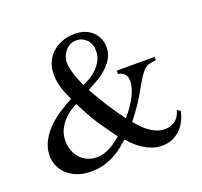

<svg xmlns="http://www.w3.org/2000/svg" viewBox="-98 -672 789 749"><g transform="rotate(-20 296.5 -297.5)"><path d="M568.8 -136.2Q565.9 -122.1 558.6 -104.5Q551.3 -86.9 537.6 -71Q523.9 -55.2 503.7 -44.4Q483.4 -33.7 454.1 -33.7Q432.1 -33.7 412.8 -41Q393.6 -48.3 377 -59.1Q360.4 -69.8 347.2 -82.5Q334 -95.2 323.7 -106.4Q312 -96.2 296.9 -83.7Q281.7 -71.3 261.7 -60.1Q241.7 -48.8 216.8 -41.3Q191.9 -33.7 161.1 -33.7Q127.9 -33.7 102.8 -43.5Q77.6 -53.2 61 -69.1Q44.4 -85 36.1 -105Q27.8 -125 27.8 -145.5Q27.8 -179.7 43.5 -208Q59.1 -236.3 82.3 -258.8Q105.5 -281.2 132.6 -298.1Q159.7 -314.9 182.6 -327.1Q178.2 -336.9 172.6 -349.1Q167 -361.3 162.4 -375.2Q157.7 -389.2 154.5 -405Q151.4 -420.9 151.4 -438Q151.4 -470.2 163.1 -493.4Q174.8 -516.6 193.4 -531.5Q211.9 -546.4 234.9 -553.7Q257.8 -561 280.8 -561Q305.7 -561 324.5 -553.5Q343.3 -545.9 356 -533.2Q368.7 -520.5 375.2 -504.2Q381.8 -487.8 381.8 -470.2Q381.8 -443.4 369.1 -422.4Q356.4 -401.4 337.6 -385.3Q318.8 -369.1 297.6 -357.2Q276.4 -345.2 259.3 -335.9Q305.2 -252.9 357.9 -182.6Q423.3 -260.7 423.3 -314.5Q423.3 -327.6 418.7 -335.7Q414.1 -343.8 408 -348.1Q401.9 -352.5 396 -354Q390.1 -355.5 387.7 -355.5V-369.6H544.9V-355.5Q529.3 -354 518.6 -351.8Q507.8 -349.6 498 -341.6Q488.3 -333.5 477.3 -317.1Q466.3 -300.8 449.7 -271Q433.6 -240.7 414.8 -213.6Q396 -186.5 375.5 -160.6Q383.8 -151.4 395 -139.2Q406.2 -127 420.2 -116.2Q434.1 -105.5 450.9 -98.1Q467.8 -90.8 487.3 -90.8Q504.9 -90.8 517.1 -96.7Q529.3 -102.5 537.4 -111.1Q545.4 -119.6 549.6 -129.2Q553.7 -138.7 555.2 -145.5ZM338.4 -471.7Q338.4 -485.8 333.7 -497.3Q329.1 -508.8 321 -517.1Q313 -525.4 302.5 -530Q292 -534.7 280.8 -534.7Q260.7 -534.7 248 -526.1Q235.4 -517.6 228 -506.3Q220.7 -495.1 218 -483.9Q215.3 -472.7 215.3 -467.3Q215.3 -454.1 218.3 -439.9Q221.2 -425.8 225.8 -411.9Q230.5 -397.9 236.1 -385Q241.7 -372.1 246.6 -361.3Q258.3 -366.2 273.9 -375.2Q289.6 -384.3 304 -397.7Q318.4 -411.1 328.4 -429.4Q338.4 -447.8 338.4 -471.7ZM303.7 -127Q278.8 -161.6 262 -185.5Q245.1 -209.5 235.4 -225.6Q226.1 -241.2 216.3 -260Q206.5 -278.8 194.3 -301.8Q183.1 -295.9 168 -285.9Q152.8 -275.9 138.9 -261Q125 -246.1 115.2 -225.8Q105.5 -205.6 105.5 -178.7Q105.5 -160.2 111.6 -142.3Q117.7 -124.5 129.4 -110.4Q141.1 -96.2 158.7 -87.4Q176.3 -78.6 199.2 -78.6Q216.3 -78.6 231.4 -83.3Q246.6 -87.9 259.5 -95.2Q272.5 -102.5 283.4 -111.1Q294.4 -119.6 303.7 -127Z"/></g></svg>

Font: Surma
Style: Regular
Weight: 400
Designer: Sue Lloyd-Williams
Foundry: Sylheti Translation And Research
Version: Version 3.000